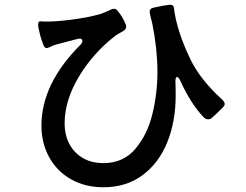

<svg xmlns="http://www.w3.org/2000/svg" viewBox="-20 -767 1040 811"><path d="M919 -346Q929 -336 929 -328Q929 -320 920 -312Q891 -283 876 -270Q869 -263 859 -263Q850 -263 842 -270Q787 -326 741 -427Q734 -442 728 -442Q721 -442 721 -423Q722 -403 722 -362Q722 -254 686.5 -166Q651 -78 582 -27Q513 24 417 24Q339 24 279.5 -10Q220 -44 187.5 -103.5Q155 -163 155 -236Q155 -413 319 -577Q328 -586 328 -594Q328 -604 316 -604Q313 -604 305 -602L214 -578Q204 -575 193 -569.5Q182 -564 178 -564Q171 -564 167.5 -569Q164 -574 162 -580.5Q160 -587 159 -589Q150 -612 142 -651Q141 -655 141 -662Q141 -677 150 -677L167 -676Q213 -675 282.5 -684Q352 -693 405 -708Q429 -717 445 -725Q455 -730 461 -730Q471 -730 478 -720Q498 -696 510 -666Q513 -660 513 -654Q513 -643 499 -635Q470 -619 466 -615Q372 -542 312.5 -442Q253 -342 253 -246Q253 -171 298 -124.5Q343 -78 417 -78Q501 -78 552 -138.5Q603 -199 624 -286.5Q645 -374 645 -463Q645 -557 624 -664L614 -705Q612 -713 612 -716Q612 -732 630 -735Q671 -744 690 -746L697 -747Q712 -747 714 -737Q718 -707 723 -685Q743 -600 785.5 -514Q828 -428 919 -346Z"/></svg>

Font: Shippori Gothic B2 Bold
Style: Regular
Weight: 700
Designer: FONTDASU
Foundry: FONTDASU / Google Inc. / but / Adobe
Version: Version 1.130